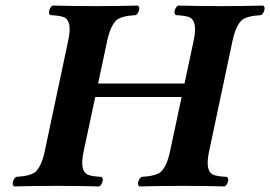

<svg xmlns="http://www.w3.org/2000/svg" viewBox="-20 -667 970 689"><path d="M675.3 -522.9Q689.5 -589.8 661.1 -604.5Q647.5 -610.8 611.3 -612.8Q601.6 -619.6 609.9 -637.2Q613.8 -644 618.7 -647Q698.2 -645 772 -645Q843.8 -645 924.3 -647Q934.1 -640.1 925.8 -622.6Q921.9 -615.7 917.5 -612.8Q865.2 -609.9 847.2 -594.2Q826.2 -574.2 814.9 -522.9L730 -122.1Q715.8 -55.2 743.7 -40.5Q757.3 -34.2 793.9 -32.2Q803.7 -25.4 795.4 -7.8Q791.5 -1 786.6 2Q707 0 634.8 0Q561 0 480.5 2Q470.7 -4.9 479 -22.5Q482.9 -29.3 487.8 -32.2Q540 -35.2 557.6 -50.8Q578.6 -70.8 589.8 -122.1L631.8 -318.8H321.8L279.8 -122.1Q265.6 -55.2 293.9 -40.5Q307.6 -34.2 343.8 -32.2Q353.5 -25.4 345.2 -7.8Q341.3 -1 336.4 2Q256.8 0 185.1 0Q111.3 0 30.8 2Q21 -4.9 29.3 -22.5Q33.2 -29.3 37.6 -32.2Q89.8 -35.2 107.9 -50.8Q128.9 -70.8 140.1 -122.1L225.1 -522.9Q239.3 -589.8 211.4 -604.5Q197.8 -610.8 161.1 -612.8Q151.4 -619.6 159.7 -637.2Q163.6 -644 168.5 -647Q248 -645 322.3 -645Q394 -645 474.6 -647Q484.4 -640.1 476.1 -622.6Q472.2 -615.7 467.3 -612.8Q415 -609.9 397.5 -594.2Q376.5 -574.2 365.2 -522.9L332 -367.2H642.1Z"/></svg>

Font: Linux Libertine Slanted O
Style: Bold Slanted
Weight: 700
Designer: Philipp H. Poll
Foundry: Philipp H. Poll
Version: Version 5.0.0